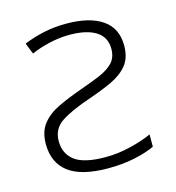

<svg xmlns="http://www.w3.org/2000/svg" viewBox="-88 -616 642 702"><g transform="rotate(-15 233.0 -265.5)"><path d="M224.1 -541Q313 -541 361.1 -507.8Q409.2 -474.6 409.2 -409.2Q409.2 -363.3 387 -335.7Q364.7 -308.1 326.2 -290Q287.6 -272 239.3 -255.4Q165.5 -230.5 126.5 -205.3Q87.4 -180.2 87.4 -132.8Q87.4 -85 122.3 -58.6Q157.2 -32.2 238.8 -32.2Q285.6 -32.2 332.8 -43.7Q379.9 -55.2 414.6 -70.8V-24.4Q385.3 -10.3 339.1 -0.2Q293 9.8 237.8 9.8Q136.2 9.8 87.6 -27.1Q39.1 -64 39.1 -134.8Q39.1 -181.6 62.3 -210.7Q85.4 -239.7 124.8 -258.3Q164.1 -276.9 211.9 -293.9Q256.8 -309.6 290.3 -323.7Q323.7 -337.9 342.3 -357.4Q360.8 -377 360.8 -409.7Q360.8 -454.1 325.4 -476.3Q290 -498.5 225.1 -498.5Q188.5 -498.5 149.2 -489.5Q109.9 -480.5 79.6 -466.8L63 -508.8Q96.7 -522.9 137.7 -532Q178.7 -541 224.1 -541Z"/></g></svg>

Font: Open Sans Light
Style: Regular
Weight: 300
Designer: Monotype Design Team
Foundry: Monotype Imaging Inc.
Version: Version 3.000; ttfautohint (v1.8.4)